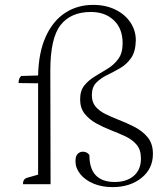

<svg xmlns="http://www.w3.org/2000/svg" viewBox="-20 -754 681 786"><path d="M441 12Q397 12 362.5 -2.5Q328 -17 308.5 -41.5Q289 -66 289 -94Q289 -115 298 -124Q307 -133 319 -133Q337 -133 346 -119Q346 -9 450 -9Q498 -9 527.5 -34Q557 -59 557 -105Q557 -141 539 -162Q521 -183 493 -196Q465 -209 434 -221Q403 -233 374 -249Q345 -265 326.5 -288.5Q308 -312 308 -347Q308 -383 325.5 -404.5Q343 -426 369 -441.5Q395 -457 421 -473Q447 -489 464.5 -513Q482 -537 482 -577Q482 -637 446 -671Q410 -705 352 -705Q270 -705 228 -651.5Q186 -598 186 -465L187 0H74Q74 -21 90 -26L136 -39V-413L56 -414Q56 -434 67 -443L136 -445Q138 -540 167.5 -604.5Q197 -669 247 -701.5Q297 -734 361 -734Q413 -734 452.5 -714.5Q492 -695 514 -662Q536 -629 536 -589Q535 -543 517 -517Q499 -491 472.5 -475.5Q446 -460 419 -447Q392 -434 374 -415.5Q356 -397 356 -364Q356 -336 371 -318Q386 -300 410 -288Q434 -276 462 -265Q496 -252 529.5 -235Q563 -218 584.5 -192Q606 -166 606 -124Q606 -63 559 -25.5Q512 12 441 12Z"/></svg>

Font: Petrona ExtraLight
Style: Regular
Weight: 200
Designer: Ringo R. Seeber
Foundry: Ringo R. Seeber
Version: Version 2.001; ttfautohint (v1.8.3)